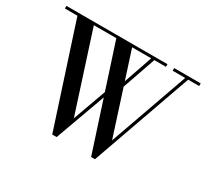

<svg xmlns="http://www.w3.org/2000/svg" viewBox="-148 -985 1332 1231"><g transform="rotate(30 518.0 -370.0)"><path d="M355 10 114 -730.5H21.5V-750H769.5V-730.5H519L706 -149.5L912 -730.5H819V-750H1015.5V-730.5H934L671.5 10H643L402 -730.5H235.5L423 -149.5L522.5 -425.5L533.5 -392.5L387.5 10ZM592.5 -469 575.5 -484 664.5 -742.5 686 -738Z"/></g></svg>

Font: Bodoni Moda Medium
Style: Regular
Weight: 500
Designer: Owen Earl
Foundry: indestructible type
Version: Version 2.005